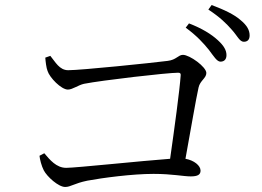

<svg xmlns="http://www.w3.org/2000/svg" viewBox="-20 -806 1040 763"><path d="M810 -608C829 -583 842 -561 856 -561C871 -561 880 -570 880 -587C880 -606 870 -624 846 -646C820 -670 783 -693 731 -713L718 -696C762 -664 789 -634 810 -608ZM901 -688C923 -664 932 -640 949 -640C964 -640 972 -649 972 -665C972 -686 962 -705 935 -727C911 -748 872 -767 821 -786L808 -768C855 -737 879 -713 901 -688ZM137 -187C138 -174 145 -146 154 -129C167 -104 212 -63 239 -63C261 -63 274 -77 327 -88C386 -99 505 -115 590 -115C665 -115 708 -105 738 -105C766 -105 777 -112 777 -128C777 -148 751 -169 717 -175C738 -290 759 -414 769 -458C775 -486 800 -495 800 -516C800 -540 734 -588 707 -588C688 -588 681 -568 646 -564C584 -556 302 -527 251 -527C216 -527 200 -560 180 -584L160 -577C161 -562 164 -536 169 -524C177 -498 223 -450 250 -450C268 -450 291 -468 314 -473C385 -487 645 -517 688 -517C696 -517 699 -514 698 -506C694 -448 673 -294 656 -175C546 -167 281 -139 243 -139C204 -139 178 -171 156 -197Z"/></svg>

Font: Harano Aji Mincho TW
Style: Regular
Weight: 400
Foundry: Masamichi Hosoda
Version: HaranoAjiMinchoTW-Regular version 20230610;ttx 4.39.4